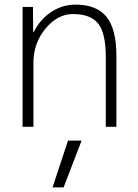

<svg xmlns="http://www.w3.org/2000/svg" viewBox="-20 -550 598 833"><path d="M208 263 275 60H334L256 263ZM296 -489Q230 -489 177.5 -426Q125 -363 125 -277V0H78V-520H123L124 -410H126Q153 -465 201.5 -497.5Q250 -530 308 -530Q399 -530 442 -477Q485 -424 485 -307V0H439V-303Q439 -405 406.5 -447Q374 -489 296 -489Z"/></svg>

Font: M PLUS 1p Light
Style: Regular
Weight: 300
Version: Version 1.061